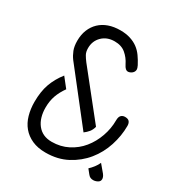

<svg xmlns="http://www.w3.org/2000/svg" viewBox="-175 -867 949 1004"><g transform="rotate(30 300.0 -365.0)"><path d="M521 -89 558 -45Q564 -37 566.5 -30.5Q569 -24 569 -18Q569 -4 556 3Q543 10 530 10Q520 10 512.5 6.5Q505 3 498 -6L478 -31Q491 -43 502.5 -58Q514 -73 521 -89ZM362 -181 126 -482Q112 -501 103 -524Q94 -547 94 -580Q94 -617 106 -646.5Q118 -676 140 -697Q162 -718 193 -729Q224 -740 263 -740Q297 -740 323.5 -731.5Q350 -723 369.5 -708.5Q389 -694 404 -673Q419 -652 432 -627Q436 -618 437.5 -613.5Q439 -609 439 -605Q439 -598 436 -592Q433 -586 427.5 -581.5Q422 -577 415.5 -574.5Q409 -572 403 -572Q396 -572 389 -578Q382 -584 374 -600Q359 -631 333 -653Q307 -675 266 -675Q220 -675 191 -646.5Q162 -618 162 -575Q162 -552 170.5 -537Q179 -522 192 -505L404 -239Q399 -219 388 -205.5Q377 -192 362 -181ZM171 -331Q148 -299 136.5 -266.5Q125 -234 125 -194Q125 -164 132.5 -138.5Q140 -113 155 -94Q170 -75 191.5 -65Q213 -55 242 -55Q295 -55 339 -77.5Q383 -100 413.5 -137.5Q444 -175 461 -223Q478 -271 478 -321Q478 -342 487 -351Q496 -360 510 -360Q529 -360 536.5 -350.5Q544 -341 544 -325Q544 -265 524.5 -205Q505 -145 466.5 -97.5Q428 -50 371.5 -20Q315 10 242 10Q195 10 160.5 -5.5Q126 -21 103.5 -48Q81 -75 70.5 -112Q60 -149 60 -191Q60 -254 76.5 -300Q93 -346 126 -388Z"/></g></svg>

Font: Maple Mono ExtraLight
Style: Regular
Weight: 275
Monospace: yes
Designer: subframe7536
Version: Version 7.000